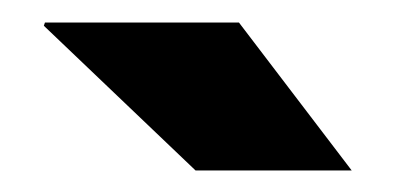

<svg xmlns="http://www.w3.org/2000/svg" viewBox="-20 -782 356 173"><path d="M20.5 -761.7H195.3L296.9 -628.4H156.2L19.5 -758.8Z"/></svg>

Font: Hanuman Black
Style: Regular
Weight: 900
Designer: Danh Hong
Version: Version 8.002; ttfautohint (v1.8.3)